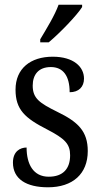

<svg xmlns="http://www.w3.org/2000/svg" viewBox="-20 -786 428 816"><path d="M151 -619V-606H187C236 -647 307 -721 329 -756V-766H229C213 -721 179 -666 151 -619ZM184 10C289 10 353 -47 353 -144C353 -228 312 -268 223 -311C148 -348 119 -368 119 -422C119 -469 144 -501 196 -501C248 -501 276 -464 276 -394C315 -394 337 -417 337 -452C337 -502 293 -545 204 -545C110 -545 46 -495 46 -405C46 -320 86 -284 180 -236C255 -197 278 -175 278 -126C278 -69 248 -35 187 -35C121 -35 93 -89 93 -159C66 -159 35 -143 35 -95C35 -25 92 10 184 10Z"/></svg>

Font: Noto Serif Sinhala Condensed
Style: Regular
Weight: 400
Width: 3
Designer: Jelle Bosma - Monotype Design Team
Foundry: Monotype Imaging Inc.
Version: Version 2.007